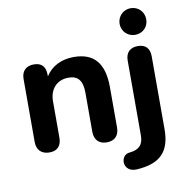

<svg xmlns="http://www.w3.org/2000/svg" viewBox="-95 -807 1050 1086"><g transform="rotate(-10 430.0 -264.0)"><path d="M134 8C180 8 203 -19 203 -65V-274C203 -344 246 -390 312 -390C366 -390 392 -360 392 -289V-65C392 -19 418 8 463 8C509 8 534 -19 534 -65V-296C534 -434 478 -500 361 -500C291 -500 232 -471 199 -417V-427C199 -473 177 -498 132 -498C88 -498 61 -473 61 -427V-65C61 -19 88 8 134 8ZM603 188C737 180 797 122 797 -9V-427C797 -473 774 -498 729 -498C685 -498 659 -473 659 -427V4C659 57 633 82 579 87C520 92 519 193 603 188ZM726 -563C770 -563 803 -595 803 -639C803 -683 770 -716 726 -716C685 -716 650 -683 650 -639C650 -595 685 -563 726 -563Z"/></g></svg>

Font: SN Pro
Style: Bold
Weight: 700
Designer: Tobias Whetton
Foundry: Supernotes
Version: Version 1.003;Glyphs 3.3 (3324)